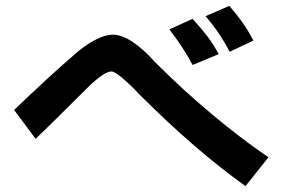

<svg xmlns="http://www.w3.org/2000/svg" viewBox="-20 -640 960 653"><path d="M761 -464Q727 -530 679 -585L760 -620Q785 -591 804 -564.5Q823 -538 842 -502ZM635 -419Q602 -481 556 -540L635 -576Q666 -542 686 -515.5Q706 -489 724 -456ZM815 -7Q643 -130 456 -317Q420 -355 394.5 -376Q369 -397 359 -397Q335 -397 281 -345Q149 -213 101 -168L28 -266Q146 -379 228 -450Q267 -485 302 -503.5Q337 -522 364 -522Q393 -522 429.5 -498.5Q466 -475 507 -429Q603 -333 702.5 -250Q802 -167 893 -105Z"/></svg>

Font: LINE Seed Sans KR Bold
Style: Regular
Weight: 700
Designer: LINE BX Design & Sandoll Inc & Dalton Maag Ltd
Foundry: Sandoll Inc.
Version: Version 1.000